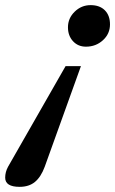

<svg xmlns="http://www.w3.org/2000/svg" viewBox="-168 -454 447 745"><path d="M165.5 -272.9Q134.8 -272.9 115.2 -294.2Q95.7 -315.4 95.7 -348.1Q95.7 -383.3 121.8 -408.7Q147.9 -434.1 183.6 -434.1Q218.8 -434.1 238.8 -414.1Q258.8 -394 258.8 -359.4Q258.8 -322.8 231.4 -297.9Q204.1 -272.9 165.5 -272.9ZM-91.8 271Q-147.9 271 -147.9 235.4Q-147.9 213.4 -136.7 192.9L86.4 -197.3H146L5.4 193.4Q-9.3 232.9 -32.5 252Q-55.7 271 -91.8 271Z"/></svg>

Font: Elstob
Style: Bold Italic
Weight: 700
Italic angle: -20°
Designer: Peter S. Baker
Version: Version 1.015